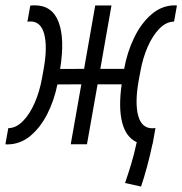

<svg xmlns="http://www.w3.org/2000/svg" viewBox="-47 -538 680 716"><path d="M479 157.7 419.4 144.5Q431.2 109.9 442.1 74Q453.1 38.1 462.9 -7.8Q422.4 -26.4 408.4 -81.8Q394.5 -137.2 406.7 -223.6H316.9L277.3 0H216.8L256.3 -223.6L167 -223.1Q155.3 -164.1 129.4 -113Q103.5 -62 65.7 -30.8Q27.8 0.5 -20 0.5Q-22 0.5 -23.7 0.2Q-25.4 0 -26.9 0L-16.1 -60.1Q13.2 -60.5 38.6 -86.4Q64 -112.3 82.3 -154.3Q100.6 -196.3 109.4 -245.1L116.2 -282.7Q130.4 -363.8 117.9 -410.9Q105.5 -458 66.4 -458Q62 -458 55.2 -457L65.9 -517.1Q70.3 -517.6 74.5 -517.8Q78.6 -518.1 82.5 -518.1Q147.9 -518.1 171.6 -455.6Q195.3 -393.1 177.2 -280.8L266.6 -281.2L308.1 -517.6H368.7L327.1 -281.2H416Q427.2 -343.8 453.4 -397.7Q479.5 -451.7 518.3 -484.9Q557.1 -518.1 605.5 -518.1Q607.4 -518.1 609.1 -517.8Q610.8 -517.6 612.8 -517.6L602.1 -457.5Q572.8 -457 547.4 -431.2Q522 -405.3 503.7 -363.3Q485.4 -321.3 476.6 -272L469.7 -234.9Q455.6 -153.8 468.3 -106.7Q481 -59.6 521.5 -59.6Q524.9 -59.6 532.7 -60.5L531.2 -51.8Q528.3 -33.7 523.9 -10.7L522 -0.5Q522 -0.5 521.5 -0.5Q513.2 39.6 501.5 83Q489.7 126.5 479 157.7Z"/></svg>

Font: Cascadia Code PL Light
Style: Italic
Weight: 300
Italic angle: -10°
Monospace: yes
Designer: Aaron Bell
Foundry: Saja Typeworks
Version: Version 2404.023; ttfautohint (v1.8.4)